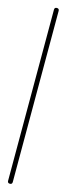

<svg xmlns="http://www.w3.org/2000/svg" viewBox="-102 -616 220 633"><g transform="rotate(15 8.0 -300.0)"><path d="M0 -8H16V-592H0ZM8 -16Q4 -16 2 -14Q0 -12 0 -8Q0 -4 2 -2Q4 0 8 0Q12 0 14 -2Q16 -4 16 -8Q16 -12 14 -14Q12 -16 8 -16ZM8 -600Q4 -600 2 -598Q0 -596 0 -592Q0 -588 2 -586Q4 -584 8 -584Q12 -584 14 -586Q16 -588 16 -592Q16 -596 14 -598Q12 -600 8 -600Z"/></g></svg>

Font: Wavefont ExtraLight
Style: Regular
Weight: 250
Version: Version 3.004;gftools[0.9.33]